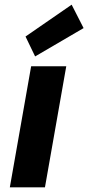

<svg xmlns="http://www.w3.org/2000/svg" viewBox="-20 -800 377 820"><path d="M22 0 113 -517H263L172 0ZM130 -559 89 -644 286 -780 337 -680Z"/></svg>

Font: DM Sans 11pt Black
Style: Italic
Weight: 900
Italic angle: -10°
Version: Version 4.004;gftools[0.9.30]